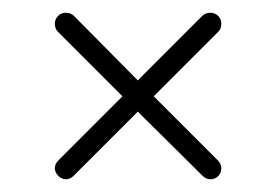

<svg xmlns="http://www.w3.org/2000/svg" viewBox="-20 -426 433 301"><path d="M83 -145Q79 -145 75 -147.5Q71 -150 68.5 -154Q66 -158 66 -162Q66 -169 71 -174L172 -275L71 -376Q66 -381 66 -389Q66 -396 71 -401Q76 -406 83 -406Q91 -406 96 -401L196 -300L297 -401Q302 -406 310 -406Q317 -406 322 -401Q327 -396 327 -389Q327 -381 322 -376L221 -275L322 -174Q327 -169 327 -162Q327 -158 325 -154Q323 -150 319 -147.5Q315 -145 310 -145Q303 -145 298 -150L196 -251L95 -150Q90 -145 83 -145Z"/></svg>

Font: Dosis ExtraLight ExtraLight
Style: Regular
Weight: 250
Version: Version 3.001; ttfautohint (v1.8.2)